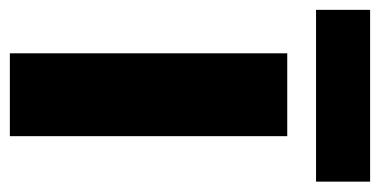

<svg xmlns="http://www.w3.org/2000/svg" viewBox="-218 -546 753 380"><g transform="rotate(90 158.0 -356.5)"><path d="M74 0V-549H238V0ZM328 -606H-12V-713H328Z"/></g></svg>

Font: Noto Sans UI ExtraBold
Style: Regular
Weight: 800
Designer: Monotype Design Team
Foundry: Monotype Imaging Inc.
Version: Version 1.001